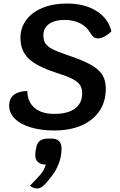

<svg xmlns="http://www.w3.org/2000/svg" viewBox="-20 -730 682 1089"><path d="M32 -131Q32 -171 58.5 -192Q85 -213 135 -214Q136 -152 176 -118Q216 -84 288 -84Q364 -84 405 -114Q446 -144 446 -200Q446 -229 433.5 -248Q421 -267 389.5 -283Q358 -299 297 -318Q187 -354 141.5 -398.5Q96 -443 96 -515Q96 -573 129 -617Q162 -661 221.5 -685.5Q281 -710 359 -710Q460 -710 527.5 -667.5Q595 -625 612 -552Q595 -535 573.5 -523.5Q552 -512 537 -512Q522 -512 513.5 -518Q505 -524 493 -542Q473 -578 435 -597.5Q397 -617 347 -617Q290 -617 258 -594Q226 -571 226 -529Q226 -502 237.5 -484Q249 -466 277 -451.5Q305 -437 361 -418Q448 -389 494.5 -363Q541 -337 560.5 -305.5Q580 -274 580 -227Q580 -154 544.5 -101Q509 -48 443.5 -19Q378 10 288 10Q213 10 154.5 -7.5Q96 -25 64 -57Q32 -89 32 -131ZM329 111Q329 131 326 152Q319 190 302 223.5Q285 257 254 293Q234 318 219.5 328.5Q205 339 190 339Q168 339 150 323Q192 281 211.5 257.5Q231 234 240 203H236Q210 203 195 189Q180 175 180 151Q180 131 185 109Q190 81 206.5 68.5Q223 56 253 56H273Q300 56 314.5 70Q329 84 329 111Z"/></svg>

Font: Krub SemiBold
Style: Italic
Weight: 600
Italic angle: -8°
Designer: Ekaluck Peanpanawate
Foundry: Cadson Demak Co.,Ltd.
Version: Version 1.000; ttfautohint (v1.6)